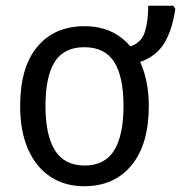

<svg xmlns="http://www.w3.org/2000/svg" viewBox="-20 -637 629 667"><path d="M497 -269Q497 -136 437 -63Q377 10 272 10Q206 10 156 -22.5Q106 -55 78 -117.5Q50 -180 50 -269Q50 -403 109.5 -474.5Q169 -546 274 -546Q373 -546 433 -476Q472 -489 483.5 -527Q495 -565 495 -617H582L589 -606Q578 -531 550 -486Q522 -441 467 -422Q481 -391 489 -352.5Q497 -314 497 -269ZM138 -269Q138 -167 171 -114.5Q204 -62 274 -62Q344 -62 376.5 -114.5Q409 -167 409 -269Q409 -371 376.5 -422Q344 -473 273 -473Q202 -473 170 -422Q138 -371 138 -269Z"/></svg>

Font: Noto Sans SemiCondensed
Style: Regular
Weight: 400
Width: 4
Designer: Monotype Design Team
Foundry: Monotype Imaging Inc.
Version: Version 2.013; ttfautohint (v1.8.4.7-5d5b)